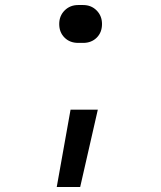

<svg xmlns="http://www.w3.org/2000/svg" viewBox="-20 -580 639 760"><path d="M289.6 -410.2Q256.3 -410.2 235.4 -431.2Q214.4 -452.1 214.4 -484.9Q214.4 -517.1 235.8 -538.6Q257.3 -560.1 289.6 -560.1H309.1Q341.3 -560.1 362.5 -538.6Q383.8 -517.1 383.8 -484.9Q383.8 -451.7 362.8 -430.9Q341.8 -410.2 309.1 -410.2ZM204.6 160.2 259.3 -146H367.2L297.4 160.2Z"/></svg>

Font: UDEV Gothic 35
Style: Regular
Weight: 400
Version: v2.1.0; ttfautohint (v1.8.4.7-5d5b-dirty) -l 6 -r 45 -G 200 